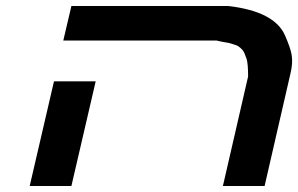

<svg xmlns="http://www.w3.org/2000/svg" viewBox="-20 -620 994 640"><path d="M807 -365Q807 -407 802 -424Q802 -425 795 -442Q791 -454 774 -466Q772 -468 757.5 -472.5Q743 -477 742 -477Q740 -477 722 -480.5Q704 -484 702 -485H191L218 -600H741Q895 -582 930 -502Q948 -461 952 -438Q957 -410 948 -374L862 0H723ZM79 0 160 -349H299L218 0Z"/></svg>

Font: Miedinger
Style: Bold-Italic
Weight: 700
Italic angle: -13°
Version: Version 001.000